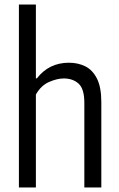

<svg xmlns="http://www.w3.org/2000/svg" viewBox="-20 -828 526 848"><path d="M63.5 0V-808H138.5V-482H143Q196.5 -551 284.5 -551Q324.5 -551 356.8 -535Q389 -519 408.2 -481Q427.5 -443 427.5 -377V0H352.5V-374Q352.5 -435.5 327.2 -458.5Q302 -481.5 261.5 -481.5Q232.5 -481.5 196.8 -466Q161 -450.5 138.5 -410.5V0Z"/></svg>

Font: Encode Sans Condensed Condensed
Style: Regular
Weight: 400
Width: 3
Designer: Multiple Designers
Foundry: Impallari Type
Version: Version 3.000; ttfautohint (v1.8.3) -l 8 -r 50 -G 200 -x 14 